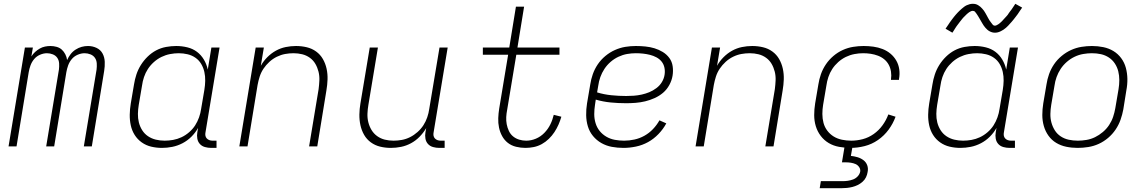

<svg xmlns="http://www.w3.org/2000/svg" viewBox="-20 -770 6040 1010"><path d="M25 0 111 -520H153L145 -473Q153 -486 164.5 -496.5Q176 -507 189 -514.5Q202 -522 216.5 -525Q231 -528 245 -528Q262 -528 278 -523.5Q294 -519 305 -509Q316 -499 323.5 -484.5Q331 -470 333 -454Q340 -470 351 -484.5Q362 -499 377.5 -509Q393 -519 409.5 -523.5Q426 -528 443 -528Q467 -528 488 -518Q509 -508 519.5 -488.5Q530 -469 531 -445Q532 -421 528 -397L463 0H421L488 -404Q490 -420 489 -436.5Q488 -453 479.5 -465.5Q471 -478 456 -484Q441 -490 425 -490Q407 -490 388.5 -482Q370 -474 357.5 -459Q345 -444 338.5 -426Q332 -408 329 -390L265 0H223L290 -404Q292 -420 291 -436.5Q290 -453 281.5 -465.5Q273 -478 258 -484Q243 -490 227 -490Q209 -490 190.5 -482Q172 -474 159.5 -459Q147 -444 140.5 -426Q134 -408 131 -390L67 0Z M832 8Q803 8 775.5 1.5Q748 -5 725.5 -21Q703 -37 688.5 -60Q674 -83 668 -110.5Q662 -138 662.5 -167Q663 -196 668 -226L685 -326Q689 -352 697.5 -378Q706 -404 721 -428Q736 -452 756.5 -472Q777 -492 801.5 -505Q826 -518 853.5 -523Q881 -528 907 -528Q937 -528 965.5 -521Q994 -514 1016 -497.5Q1038 -481 1052.5 -456.5Q1067 -432 1073 -404L1092 -520H1135L1061 -74Q1059 -65 1060.5 -56.5Q1062 -48 1067.5 -42Q1073 -36 1081 -33Q1089 -30 1098 -30H1119V8H1091Q1074 8 1058 3.5Q1042 -1 1031.5 -12.5Q1021 -24 1018 -40.5Q1015 -57 1018 -74L1022 -97Q1008 -72 987 -51Q966 -30 940 -16.5Q914 -3 886.5 2.5Q859 8 832 8ZM846 -30Q868 -30 890.5 -34Q913 -38 934.5 -48Q956 -58 975 -74.5Q994 -91 1006.5 -110.5Q1019 -130 1027 -152.5Q1035 -175 1038 -197L1055 -297Q1059 -321 1059.5 -345Q1060 -369 1055 -391.5Q1050 -414 1038.5 -433.5Q1027 -453 1008.5 -466Q990 -479 967 -484.5Q944 -490 920 -490Q898 -490 874.5 -485.5Q851 -481 829.5 -470.5Q808 -460 789.5 -443.5Q771 -427 758 -407Q745 -387 737.5 -364.5Q730 -342 727 -319L710 -219Q706 -195 705.5 -171.5Q705 -148 710.5 -126Q716 -104 728 -85Q740 -66 758.5 -53.5Q777 -41 799.5 -35.5Q822 -30 846 -30Z M1239 0 1325 -520H1368L1352 -424Q1366 -449 1386.5 -469.5Q1407 -490 1431.5 -503.5Q1456 -517 1483 -522.5Q1510 -528 1537 -528Q1566 -528 1593.5 -521.5Q1621 -515 1643 -499Q1665 -483 1678.5 -459.5Q1692 -436 1698 -408.5Q1704 -381 1703 -352Q1702 -323 1697 -294L1649 0H1606L1656 -301Q1659 -324 1660 -347.5Q1661 -371 1655.5 -393Q1650 -415 1639 -434Q1628 -453 1610 -466Q1592 -479 1570 -484.5Q1548 -490 1524 -490Q1502 -490 1480 -486Q1458 -482 1436.5 -471.5Q1415 -461 1397 -444.5Q1379 -428 1366 -408.5Q1353 -389 1346 -367Q1339 -345 1335 -323L1282 0Z M2036 8Q2007 8 1980 1.5Q1953 -5 1931 -21Q1909 -37 1895.5 -60.5Q1882 -84 1876 -111.5Q1870 -139 1870.5 -168Q1871 -197 1876 -226L1925 -520H1968L1918 -219Q1914 -196 1913 -172.5Q1912 -149 1917.5 -127Q1923 -105 1934.5 -86Q1946 -67 1964 -54Q1982 -41 2004 -35.5Q2026 -30 2050 -30Q2072 -30 2094 -34Q2116 -38 2137 -48.5Q2158 -59 2176.5 -75.5Q2195 -92 2207.5 -111.5Q2220 -131 2227.5 -153Q2235 -175 2238 -197L2292 -520H2335L2261 -74Q2259 -65 2260.5 -56.5Q2262 -48 2267.5 -42Q2273 -36 2281 -33Q2289 -30 2298 -30H2319V8H2291Q2274 8 2258 3.5Q2242 -1 2231.5 -12.5Q2221 -24 2218 -40.5Q2215 -57 2218 -74L2222 -96Q2207 -71 2187 -50.5Q2167 -30 2142 -16.5Q2117 -3 2090 2.5Q2063 8 2036 8Z M2744 8Q2719 8 2694.5 2Q2670 -4 2651.5 -18.5Q2633 -33 2621.5 -54Q2610 -75 2605 -99Q2600 -123 2601 -148.5Q2602 -174 2606 -199L2653 -482H2520V-520H2659L2694 -735H2737L2702 -520H2923V-482H2696L2648 -193Q2644 -173 2643 -154Q2642 -135 2645.5 -116.5Q2649 -98 2657 -81Q2665 -64 2679 -52.5Q2693 -41 2711 -35.5Q2729 -30 2748 -30Q2774 -30 2799 -40.5Q2824 -51 2843.5 -71Q2863 -91 2875 -115.5Q2887 -140 2893 -166L2933 -156Q2927 -135 2918 -114.5Q2909 -94 2896.5 -75Q2884 -56 2867 -39.5Q2850 -23 2830 -12Q2810 -1 2788 3.5Q2766 8 2744 8Z M3260 8Q3228 8 3198.5 2.5Q3169 -3 3143.5 -17.5Q3118 -32 3099.5 -54.5Q3081 -77 3072.5 -105Q3064 -133 3063.5 -164Q3063 -195 3068 -226L3085 -326Q3089 -353 3098.5 -380Q3108 -407 3124.5 -431.5Q3141 -456 3164.5 -475.5Q3188 -495 3215 -507Q3242 -519 3269.5 -523.5Q3297 -528 3325 -528Q3350 -528 3375 -525.5Q3400 -523 3423 -516Q3446 -509 3466.5 -496.5Q3487 -484 3501 -465Q3515 -446 3518.5 -421.5Q3522 -397 3518 -372Q3514 -347 3501 -323Q3488 -299 3468 -282Q3448 -265 3423.5 -254Q3399 -243 3374 -237Q3349 -231 3323.5 -229Q3298 -227 3274 -227Q3232 -227 3192 -231Q3152 -235 3114 -246L3110 -219Q3106 -194 3106 -169.5Q3106 -145 3113 -122Q3120 -99 3134.5 -81Q3149 -63 3169.5 -51Q3190 -39 3214 -34.5Q3238 -30 3263 -30Q3290 -30 3317.5 -36Q3345 -42 3370 -56Q3395 -70 3415 -91Q3435 -112 3449 -137L3485 -121Q3469 -91 3444 -65Q3419 -39 3389 -22.5Q3359 -6 3325.5 1Q3292 8 3260 8ZM3274 -265Q3294 -265 3314.5 -266.5Q3335 -268 3355.5 -272.5Q3376 -277 3395.5 -285Q3415 -293 3433 -306.5Q3451 -320 3462 -338.5Q3473 -357 3476 -377Q3479 -397 3475 -415Q3471 -433 3460 -446.5Q3449 -460 3433 -468.5Q3417 -477 3399 -481.5Q3381 -486 3362.5 -488Q3344 -490 3325 -490Q3302 -490 3279 -486Q3256 -482 3233.5 -471.5Q3211 -461 3192 -444.5Q3173 -428 3159.5 -407.5Q3146 -387 3138 -364.5Q3130 -342 3127 -319L3121 -284Q3157 -273 3196 -269Q3235 -265 3274 -265Z M3639 0 3725 -520H3768L3752 -424Q3766 -449 3786.5 -469.5Q3807 -490 3831.5 -503.5Q3856 -517 3883 -522.5Q3910 -528 3937 -528Q3966 -528 3993.5 -521.5Q4021 -515 4043 -499Q4065 -483 4078.5 -459.5Q4092 -436 4098 -408.5Q4104 -381 4103 -352Q4102 -323 4097 -294L4049 0H4006L4056 -301Q4059 -324 4060 -347.5Q4061 -371 4055.5 -393Q4050 -415 4039 -434Q4028 -453 4010 -466Q3992 -479 3970 -484.5Q3948 -490 3924 -490Q3902 -490 3880 -486Q3858 -482 3836.5 -471.5Q3815 -461 3797 -444.5Q3779 -428 3766 -408.5Q3753 -389 3746 -367Q3739 -345 3735 -323L3682 0Z M4454 8Q4424 8 4394 2.5Q4364 -3 4339.5 -17.5Q4315 -32 4297.5 -55Q4280 -78 4271.5 -106Q4263 -134 4263 -164.5Q4263 -195 4268 -226L4285 -326Q4289 -353 4298.5 -380Q4308 -407 4324.5 -431.5Q4341 -456 4364 -475.5Q4387 -495 4413.5 -507Q4440 -519 4468 -523.5Q4496 -528 4523 -528Q4549 -528 4574.5 -524.5Q4600 -521 4623 -512Q4646 -503 4664.5 -487.5Q4683 -472 4695 -451Q4707 -430 4710.5 -405Q4714 -380 4709 -354V-350H4667V-353Q4670 -373 4667 -393Q4664 -413 4655 -429.5Q4646 -446 4631.5 -458Q4617 -470 4598.5 -477Q4580 -484 4560.5 -487Q4541 -490 4520 -490Q4498 -490 4474.5 -485.5Q4451 -481 4429.5 -470.5Q4408 -460 4389.5 -443.5Q4371 -427 4358 -407Q4345 -387 4337.5 -364.5Q4330 -342 4327 -319L4310 -219Q4306 -195 4306 -170.5Q4306 -146 4312 -123.5Q4318 -101 4332 -82.5Q4346 -64 4365.5 -52Q4385 -40 4409 -35Q4433 -30 4458 -30Q4488 -30 4518.5 -38Q4549 -46 4576 -65Q4603 -84 4622.5 -111Q4642 -138 4653 -168L4691 -156Q4678 -120 4654.5 -88Q4631 -56 4598.5 -33.5Q4566 -11 4528.5 -1.5Q4491 8 4454 8ZM4292 220 4298 183H4413Q4426 183 4440 181Q4454 179 4467.5 174Q4481 169 4491.5 158Q4502 147 4505 133Q4507 120 4499.5 109Q4492 98 4480.5 93Q4469 88 4456 86Q4443 84 4430 84H4409L4428 -30H4470L4456 50Q4474 52 4491 57Q4508 62 4522 72.5Q4536 83 4542 99.5Q4548 116 4544 135Q4542 149 4535.5 162.5Q4529 176 4517 186.5Q4505 197 4491.5 203.5Q4478 210 4464 213.5Q4450 217 4435.5 218.5Q4421 220 4407 220Z M5032 8Q5003 8 4975.5 1.5Q4948 -5 4925.5 -21Q4903 -37 4888.5 -60Q4874 -83 4868 -110.5Q4862 -138 4862.5 -167Q4863 -196 4868 -226L4885 -326Q4889 -352 4897.5 -378Q4906 -404 4921 -428Q4936 -452 4956.5 -472Q4977 -492 5001.5 -505Q5026 -518 5053.5 -523Q5081 -528 5107 -528Q5137 -528 5165.5 -521Q5194 -514 5216 -497.5Q5238 -481 5252.5 -456.5Q5267 -432 5273 -404L5292 -520H5335L5261 -74Q5259 -65 5260.5 -56.5Q5262 -48 5267.5 -42Q5273 -36 5281 -33Q5289 -30 5298 -30H5319V8H5291Q5274 8 5258 3.5Q5242 -1 5231.5 -12.5Q5221 -24 5218 -40.5Q5215 -57 5218 -74L5222 -97Q5208 -72 5187 -51Q5166 -30 5140 -16.5Q5114 -3 5086.5 2.5Q5059 8 5032 8ZM5046 -30Q5068 -30 5090.5 -34Q5113 -38 5134.5 -48Q5156 -58 5175 -74.5Q5194 -91 5206.5 -110.5Q5219 -130 5227 -152.5Q5235 -175 5238 -197L5255 -297Q5259 -321 5259.5 -345Q5260 -369 5255 -391.5Q5250 -414 5238.5 -433.5Q5227 -453 5208.5 -466Q5190 -479 5167 -484.5Q5144 -490 5120 -490Q5098 -490 5074.5 -485.5Q5051 -481 5029.5 -470.5Q5008 -460 4989.5 -443.5Q4971 -427 4958 -407Q4945 -387 4937.5 -364.5Q4930 -342 4927 -319L4910 -219Q4906 -195 4905.5 -171.5Q4905 -148 4910.5 -126Q4916 -104 4928 -85Q4940 -66 4958.5 -53.5Q4977 -41 4999.5 -35.5Q5022 -30 5046 -30ZM5214 -598Q5206 -598 5199 -600Q5192 -602 5185.5 -605.5Q5179 -609 5174 -613.5Q5169 -618 5164 -623.5Q5159 -629 5155 -635Q5151 -641 5147.5 -647Q5144 -653 5140.5 -659Q5137 -665 5133 -672Q5129 -679 5125 -685.5Q5121 -692 5117.5 -697Q5114 -702 5109.5 -707.5Q5105 -713 5097 -713Q5093 -713 5088 -711Q5083 -709 5079.5 -706.5Q5076 -704 5072 -701Q5068 -698 5064 -694Q5060 -690 5057.5 -687.5Q5055 -685 5052.5 -682.5Q5050 -680 5047 -677Q5044 -674 5041.5 -670.5Q5039 -667 5036 -663.5Q5033 -660 5030 -656Q5027 -652 5024 -648Q5021 -644 5017.5 -639.5Q5014 -635 5010.5 -630Q5007 -625 5004 -620Q5001 -615 4997.5 -609.5Q4994 -604 4990 -598L4954 -619Q4961 -628 4966 -636.5Q4971 -645 4977 -653Q4983 -661 4988 -668Q4993 -675 4998 -681Q5003 -687 5008 -693Q5013 -699 5018 -704Q5023 -709 5027.5 -713.5Q5032 -718 5039 -724Q5046 -730 5052 -734.5Q5058 -739 5065.5 -742.5Q5073 -746 5081 -748Q5089 -750 5097 -750Q5105 -750 5111.5 -748.5Q5118 -747 5125 -743Q5132 -739 5137 -734.5Q5142 -730 5147 -724.5Q5152 -719 5156 -713.5Q5160 -708 5163.5 -701.5Q5167 -695 5170.5 -689Q5174 -683 5177.5 -676Q5181 -669 5185 -663Q5189 -657 5193 -652Q5197 -647 5201.5 -641Q5206 -635 5214 -635Q5218 -635 5223 -637.5Q5228 -640 5231 -642Q5234 -644 5238 -647Q5242 -650 5246.5 -654.5Q5251 -659 5253 -661Q5255 -663 5257.5 -666Q5260 -669 5263 -672Q5266 -675 5268.5 -678Q5271 -681 5274.5 -684.5Q5278 -688 5281 -692Q5284 -696 5286.5 -700.5Q5289 -705 5293 -709.5Q5297 -714 5300 -718.5Q5303 -723 5306.5 -728Q5310 -733 5313.5 -738.5Q5317 -744 5321 -750L5357 -730Q5350 -721 5344.5 -712Q5339 -703 5333.5 -695.5Q5328 -688 5322.5 -681Q5317 -674 5312 -667.5Q5307 -661 5302 -655.5Q5297 -650 5292.5 -645Q5288 -640 5283.5 -635Q5279 -630 5272 -624Q5265 -618 5259 -614Q5253 -610 5245 -606Q5237 -602 5229.5 -600Q5222 -598 5214 -598Z M5649 8Q5618 8 5589 2Q5560 -4 5536 -18.5Q5512 -33 5495.5 -56Q5479 -79 5471 -107Q5463 -135 5463 -165Q5463 -195 5468 -226L5485 -326Q5489 -353 5498.5 -380Q5508 -407 5524.5 -431.5Q5541 -456 5564.5 -475.5Q5588 -495 5614.5 -507Q5641 -519 5669 -523.5Q5697 -528 5724 -528Q5755 -528 5784 -522Q5813 -516 5837 -501.5Q5861 -487 5878 -464Q5895 -441 5902.5 -413Q5910 -385 5910.5 -355Q5911 -325 5905 -294L5889 -194Q5884 -167 5874.5 -140Q5865 -113 5848.5 -88.5Q5832 -64 5809 -44.5Q5786 -25 5759.5 -13Q5733 -1 5704.5 3.5Q5676 8 5649 8ZM5650 -30Q5672 -30 5695.5 -34Q5719 -38 5740.5 -48.5Q5762 -59 5781.5 -75.5Q5801 -92 5814.5 -112.5Q5828 -133 5835.5 -155.5Q5843 -178 5847 -201L5864 -301Q5868 -325 5868 -349Q5868 -373 5862.5 -395Q5857 -417 5844.5 -436Q5832 -455 5813 -467.5Q5794 -480 5771.5 -485Q5749 -490 5724 -490Q5702 -490 5678.5 -486Q5655 -482 5633 -471.5Q5611 -461 5592 -444.5Q5573 -428 5559.5 -407.5Q5546 -387 5538 -364.5Q5530 -342 5527 -319L5510 -219Q5506 -195 5505.5 -171Q5505 -147 5511 -125Q5517 -103 5529 -84Q5541 -65 5560 -52.5Q5579 -40 5602 -35Q5625 -30 5650 -30Z"/></svg>

Font: Iosevka Extralight Extended
Style: Italic
Weight: 200
Width: 7
Italic angle: -9°
Monospace: yes
Designer: Belleve Invis
Foundry: Belleve Invis
Version: Version 32.5.0; ttfautohint (v1.8.4)